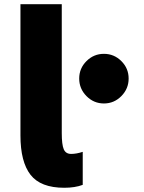

<svg xmlns="http://www.w3.org/2000/svg" viewBox="-20 -844 678 903"><path d="M76.2 -207V-824.2H270.5V-217.8Q270.5 -164.1 279.8 -142.1Q289.1 -120.1 314.5 -120.1Q339.8 -120.1 369.1 -129.9V25.4Q333 39.1 282.2 39.1Q170.9 39.1 123.5 -22Q76.2 -83 76.2 -207ZM386.7 -392.1Q352.5 -426.8 352.5 -474.6Q352.5 -522.5 386.7 -556.6Q420.9 -590.8 468.8 -590.8Q516.6 -590.8 550.8 -556.6Q585 -522.5 585 -474.6Q585 -426.8 550.8 -392.1Q516.6 -357.4 468.8 -357.4Q420.9 -357.4 386.7 -392.1Z"/></svg>

Font: GenEi M Gothic v2 Black
Style: Regular
Weight: 900
Version: Version 2.0